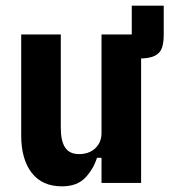

<svg xmlns="http://www.w3.org/2000/svg" viewBox="-20 -647 599 679"><path d="M479 0H339V-89H323Q310 -48 281 -18Q252 12 199 12Q129 12 92 -36Q55 -84 55 -168V-525H195V-195Q195 -148 210.5 -125Q226 -102 260 -102Q282 -102 299.5 -110.5Q317 -119 328 -136Q339 -153 339 -176V-525H446V-627H559V-524Q559 -497 553 -478.5Q547 -460 528 -450Q509 -440 470 -440H452L479 -470Z"/></svg>

Font: IBM Plex Sans Condensed
Style: Bold
Weight: 700
Width: 3
Designer: Mike Abbink, Paul van der Laan, Pieter van Rosmalen
Foundry: Bold Monday
Version: Version 3.201